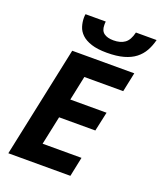

<svg xmlns="http://www.w3.org/2000/svg" viewBox="-169 -1054 972 1160"><g transform="rotate(20 317.0 -474.5)"><path d="M26 0 177 -714H576L550 -590H300L267 -433H500L473 -309H240L201 -125H451L425 0ZM175 -926Q175 -932 175.5 -938Q176 -944 177 -949H307Q306 -941 306 -936Q306 -931 306 -926Q306 -890 328 -874Q350 -858 389 -858Q434 -858 461.5 -878Q489 -898 501 -949H634Q624 -909 606 -877Q588 -845 558.5 -822Q529 -799 484.5 -786.5Q440 -774 377 -774Q316 -774 276.5 -787Q237 -800 214.5 -821.5Q192 -843 183.5 -870.5Q175 -898 175 -926Z"/></g></svg>

Font: BC Sans
Style: Bold Italic
Weight: 700
Italic angle: -12°
Designer: Monotype Design Team
Province of B.C.
Foundry: Monotype Imaging Inc.
Version: Version 2.000;GOOG;noto-source:20170915:90ef993387c0